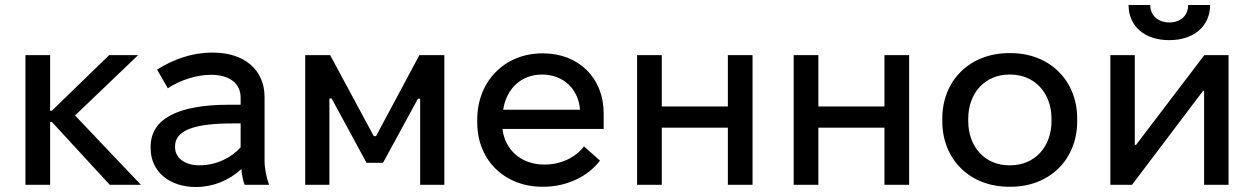

<svg xmlns="http://www.w3.org/2000/svg" viewBox="-20 -741 5029 770"><path d="M82 0H181V-252H188L420 0H545L281 -278L534 -520H418L188 -297H181V-520H82Z M766 9C834 9 898 -17 948 -63C950 -40 955 -15 961 0H1059C1049 -28 1041 -64 1041 -96V-352C1041 -461 960 -530 834 -530H830C750 -530 675 -503 610 -462L653 -387C703 -420 769 -441 825 -441H827C901 -441 945 -406 945 -350V-321H900C690 -321 584 -263 584 -152V-147C584 -54 658 9 766 9ZM779 -78C721 -78 682 -108 682 -151V-154C682 -216 753 -246 912 -246H945V-150C906 -107 846 -78 779 -78Z M1204 0H1301V-346H1310L1450 -88H1516L1656 -345H1665V0H1762V-520H1662L1488 -195H1479L1304 -520H1204Z M2156 8H2160C2249 8 2337 -31 2386 -97L2322 -154C2292 -113 2233 -81 2165 -81H2163C2070 -81 2005 -140 1995 -224H2401V-286C2401 -428 2301 -527 2158 -527H2155C2005 -527 1894 -416 1894 -262V-249C1894 -100 2002 8 2156 8ZM1998 -301C2011 -386 2071 -442 2153 -442H2154C2239 -442 2300 -384 2306 -301Z M2535 0H2634V-229H2899V0H2998V-520H2899V-314H2634V-520H2535Z M3163 0H3262V-229H3527V0H3626V-520H3527V-314H3262V-520H3163Z M4027 8H4033C4189 8 4300 -101 4300 -255V-265C4300 -419 4189 -528 4033 -528H4027C3870 -528 3759 -419 3759 -265V-255C3759 -101 3870 8 4027 8ZM4028 -78C3931 -78 3863 -151 3863 -256V-264C3863 -369 3931 -442 4028 -442H4031C4129 -442 4197 -369 4197 -264V-256C4197 -151 4129 -78 4031 -78Z M4506 -721C4506 -636 4570 -580 4669 -580C4768 -580 4833 -636 4833 -721H4745C4745 -679 4715 -651 4670 -651C4624 -651 4593 -679 4593 -721ZM4433 0H4520L4805 -377H4809V0H4907V-520H4810L4536 -160H4531V-520H4433Z"/></svg>

Font: Fixel Display Medium
Style: Regular
Weight: 500
Designer: AlfaBravo + MacPaw
Foundry: Kyrylo Tkachov, Marchela Mozhyna, Serhii Makarenko, Maria Weinstein, Zakhar Kryvoshyya
Version: Version 1.211